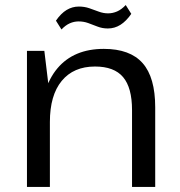

<svg xmlns="http://www.w3.org/2000/svg" viewBox="-20 -742 714 762"><path d="M504 -305Q504 -394 468.5 -436Q433 -478 357 -478Q272 -478 225 -421Q178 -364 178 -258L143 -195V-252Q143 -394 208 -471Q273 -548 392 -548Q496 -548 546 -491.5Q596 -435 596 -316V0H504ZM87 -540H156L178 -358V0H87ZM202 -660Q222 -689 244.5 -702.5Q267 -716 293 -716Q315 -716 334 -709.5Q353 -703 371.5 -696Q390 -689 409 -689Q427 -689 444.5 -696.5Q462 -704 479 -722L501 -687Q481 -658 458 -643.5Q435 -629 408 -629Q386 -629 367 -636.5Q348 -644 330 -650.5Q312 -657 292 -657Q274 -657 257 -649.5Q240 -642 224 -625Z"/></svg>

Font: Pathway Extreme 72pt Medium
Style: Regular
Weight: 500
Designer: Eduardo Rodriguez Tunni
Foundry: Eduardo Rodriguez Tunni
Version: Version 1.001;gftools[0.9.26]